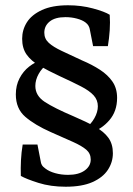

<svg xmlns="http://www.w3.org/2000/svg" viewBox="-20 -600 504 728"><path d="M229 108Q172 108 126 93.5Q80 79 59 67Q58 37 59.5 7.5Q61 -22 66 -52H122L135 15Q135 18 138.5 25Q142 32 152 39Q166 50 189 56.5Q212 63 238 63Q278 63 301 46.5Q324 30 324 5Q324 -18 307 -32.5Q290 -47 256.5 -62Q223 -77 173 -99Q112 -126 76 -157Q40 -188 40 -242Q40 -276 54 -303Q68 -330 90.5 -347.5Q113 -365 137 -372L158 -355Q139 -342 126.5 -319.5Q114 -297 114 -274Q114 -237 150 -213.5Q186 -190 259 -159Q308 -138 341 -119.5Q374 -101 391 -77.5Q408 -54 408 -19Q408 15 389 44Q370 73 330.5 90.5Q291 108 229 108ZM327 -99 306 -116Q325 -129 338 -152Q351 -175 351 -197Q351 -221 335 -238.5Q319 -256 287 -272.5Q255 -289 207 -311Q162 -332 130 -350.5Q98 -369 81 -393Q64 -417 64 -453Q64 -487 82 -515.5Q100 -544 139 -562Q178 -580 238 -580Q288 -580 332.5 -568Q377 -556 396 -544Q398 -515 396 -485Q394 -455 389 -425H333L320 -491Q319 -496 315.5 -502.5Q312 -509 304 -515Q292 -524 271.5 -529.5Q251 -535 228 -535Q189 -535 168.5 -518.5Q148 -502 148 -476Q148 -453 165 -437.5Q182 -422 214 -407Q246 -392 291 -371Q329 -355 359 -335.5Q389 -316 406.5 -290.5Q424 -265 424 -229Q424 -178 394.5 -144Q365 -110 327 -99Z"/></svg>

Font: Yrsa Medium
Style: Regular
Weight: 500
Designer: Anna Giedrys (Yrsa+Rasa design), David Brezina (Yrsa art-direction, Rasa art-direction, design)
Foundry: Rosetta Type Foundry
Version: Version 2.004